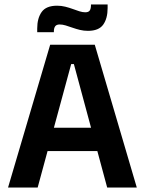

<svg xmlns="http://www.w3.org/2000/svg" viewBox="-20 -839 648 859"><path d="M16 0 204.5 -639H404L592 0H459.5L310.5 -552.5H298.5L148.5 0ZM159 -163V-267.5H448V-163ZM373.5 -701Q355 -701 337.5 -705.2Q320 -709.5 304 -715.2Q288 -721 273.8 -725.2Q259.5 -729.5 247 -729.5Q233 -729.5 227 -721.5Q221 -713.5 221 -698V-695H146.5V-711.5Q146.5 -757.5 166.5 -785.5Q186.5 -813.5 235.5 -813.5Q254.5 -813.5 272.2 -809Q290 -804.5 305.5 -798.8Q321 -793 335.2 -788.5Q349.5 -784 361.5 -784Q376 -784 381.5 -792Q387 -800 387 -816V-819H461.5V-803Q461.5 -756.5 441.8 -728.8Q422 -701 373.5 -701Z"/></svg>

Font: Anek Gujarati SemiBold
Style: Regular
Weight: 600
Designer: Mrunmayee Ghaisas (Gujarati), Yesha Goshar (Latin)
Foundry: Ek Type
Version: Version 1.003